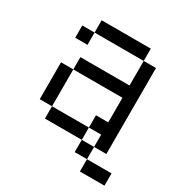

<svg xmlns="http://www.w3.org/2000/svg" viewBox="-150 -610 800 846"><g transform="rotate(30 250.0 -187.5)"><path d="M375 -437.5H125V-500H375ZM62.5 -250H125V-62.5H62.5ZM62.5 -437.5H125V-375H62.5ZM125 -62.5H312.5V0H125ZM125 -312.5H375V-437.5H437.5V0H375V-62.5H312.5V-125H375V-250H125ZM312.5 0H375V62.5H312.5ZM375 62.5H500V125H375Z"/></g></svg>

Font: 寒蝉点阵体 16px
Style: Regular
Weight: 400
Designer: Designed by Warren2060
Foundry: ChillType
Version: Version 1.000